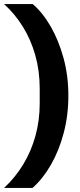

<svg xmlns="http://www.w3.org/2000/svg" viewBox="-33 -780 391 938"><path d="M301 -312Q301 -216 278 -129.5Q255 -43 215.5 25.5Q176 94 126 138H-13Q41 88 80 24Q119 -40 140 -115.5Q161 -191 161 -276V-346Q161 -434 139.5 -510Q118 -586 79 -649Q40 -712 -13 -760H127Q176 -718 215 -650Q254 -582 277.5 -496Q301 -410 301 -312Z"/></svg>

Font: IBM Plex Sans Var
Style: Regular
Weight: 400
Designer: Mike Abbink, Paul van der Laan, Pieter van Rosmalen
Foundry: Bold Monday
Version: Version 3.000